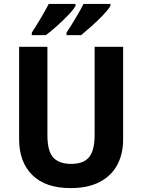

<svg xmlns="http://www.w3.org/2000/svg" viewBox="-20 -954 728 984"><path d="M611 -239Q611 -165 581 -109Q551 -53 491 -21.5Q431 10 342 10Q213 10 145.5 -57Q78 -124 78 -240V-714H223V-262Q223 -178 253.5 -146Q284 -114 345 -114Q408 -114 436.5 -148.5Q465 -183 465 -263V-714H611ZM546 -924Q536 -906 509 -877.5Q482 -849 450.5 -821Q419 -793 396 -774H321V-787Q344 -822 369 -863.5Q394 -905 408 -934H546ZM367 -924Q357 -905 330.5 -877.5Q304 -850 272.5 -821.5Q241 -793 215 -774H143V-787Q166 -822 190.5 -863.5Q215 -905 230 -934H367Z"/></svg>

Font: Noto Sans Gurmukhi UI SemiCondensed
Style: Bold
Weight: 700
Width: 4
Designer: Jelle Bosma - Monotype Design Team
Foundry: Monotype Imaging Inc.
Version: Version 2.004; ttfautohint (v1.8.4.7-5d5b)